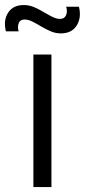

<svg xmlns="http://www.w3.org/2000/svg" viewBox="-56 -762 345 782"><path d="M191.5 -626Q170.5 -626 150.5 -634.5Q130.5 -643 111.8 -654.2Q93 -665.5 76.2 -674Q59.5 -682.5 44.5 -682.5Q25.5 -682.5 20 -667.2Q14.5 -652 20 -634.5H-32Q-43 -679 -23 -710.2Q-3 -741.5 41 -741.5Q62.5 -741.5 82.5 -733Q102.5 -724.5 121.2 -713.2Q140 -702 157 -693.5Q174 -685 188.5 -685Q206.5 -685 213 -700Q219.5 -715 213.5 -734.5H265.5Q276.5 -690.5 256.5 -658.2Q236.5 -626 191.5 -626ZM80 0V-540H153.5V0Z"/></svg>

Font: Manrope ExtraLight
Style: Regular
Weight: 400
Version: Version 4.504